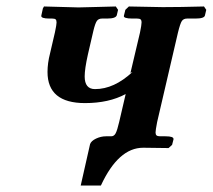

<svg xmlns="http://www.w3.org/2000/svg" viewBox="-20 -454 654 590"><path d="M462.9 -79.1Q458 -53.7 458 -46.9Q458 -40.5 461.2 -37.8Q464.4 -35.2 472.2 -35.2H487.8Q501.5 -35.2 507.6 -33Q513.7 -30.8 513.2 -25.9L508.8 -8.8L498 1L421.9 0H419.9Q343.8 0 290 116.2H228L256.8 -11.2Q260.3 -21 275.1 -28.1Q290 -35.2 306.2 -35.2H321.8Q330.6 -35.2 335.4 -44.4Q340.3 -53.7 346.2 -79.1L366.2 -165Q314.5 -137.2 241.2 -137.2Q126 -137.2 126 -232.9Q126 -259.8 133.8 -290L148.9 -355Q153.8 -378.4 153.8 -384.8Q153.8 -392.1 150.9 -394.5Q147.9 -397 140.1 -397H131.8Q105.5 -397 106.9 -405.8L111.8 -428.2L115.2 -434.1L221.2 -431.2Q237.3 -431.6 278.3 -432.6Q319.3 -433.6 335.9 -434.1L342.8 -423.8L338.9 -407.2Q335.9 -397 309.1 -397H293.9Q282.7 -397 277.6 -389.6Q272.5 -382.3 267.1 -359.9L250 -286.1Q240.2 -242.2 240.2 -219.2Q240.2 -180.2 272 -180.2Q330.6 -180.2 387.2 -232.9L380.9 -230L410.2 -354Q415 -377.4 415 -384.8Q415 -392.1 411.9 -394.5Q408.7 -397 400.9 -397H386.2Q373 -397 366.2 -399.2Q359.4 -401.4 360.8 -405.8L365.2 -423.8L376 -434.1L480 -432.1Q532.7 -432.1 606.9 -434.1L613.8 -423.8L609.9 -407.2Q608.4 -397 581.1 -397H555.2Q543.9 -397 538.8 -389.4Q533.7 -381.8 526.9 -354Z"/></svg>

Font: Linux Libertine
Style: Bold Italic
Weight: 700
Italic angle: -11.5°
Designer: Philipp H. Poll
Foundry: Philipp H. Poll
Version: Version 4.0.5